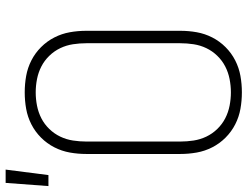

<svg xmlns="http://www.w3.org/2000/svg" viewBox="-140 -732 857 664"><g transform="rotate(-90 288.0 -400.5)"><path d="M300 8Q271 8 243 3Q215 -2 189.5 -15Q164 -28 143.5 -48.5Q123 -69 110 -94.5Q97 -120 92 -148Q87 -176 87 -205V-530Q87 -559 92 -587Q97 -615 110 -640.5Q123 -666 143.5 -686.5Q164 -707 189.5 -720Q215 -733 243 -738Q271 -743 300 -743Q329 -743 357 -738Q385 -733 410.5 -720Q436 -707 456.5 -686.5Q477 -666 490 -640.5Q503 -615 508 -587Q513 -559 513 -530V-205Q513 -176 508 -148Q503 -120 490 -94.5Q477 -69 456.5 -48.5Q436 -28 410.5 -15Q385 -2 357 3Q329 8 300 8ZM300 -30Q323 -30 346 -34.5Q369 -39 389.5 -49.5Q410 -60 426.5 -77Q443 -94 453 -115Q463 -136 466.5 -159Q470 -182 470 -205V-530Q470 -553 466.5 -576Q463 -599 453 -620Q443 -641 426.5 -658Q410 -675 389.5 -685.5Q369 -696 346 -700.5Q323 -705 300 -705Q277 -705 254 -700.5Q231 -696 210.5 -685.5Q190 -675 173.5 -658Q157 -641 147 -620Q137 -599 133.5 -576Q130 -553 130 -530V-205Q130 -182 133.5 -159Q137 -136 147 -115Q157 -94 173.5 -77Q190 -60 210.5 -49.5Q231 -39 254 -34.5Q277 -30 300 -30ZM-24 -661 -13 -809H33L14 -661Z"/></g></svg>

Font: Iosevka Aile Extralight
Style: Regular
Weight: 200
Designer: Belleve Invis
Foundry: Belleve Invis
Version: Version 31.1.0; ttfautohint (v1.8.4)